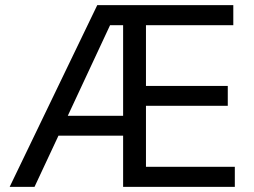

<svg xmlns="http://www.w3.org/2000/svg" viewBox="-20 -727 989 747"><path d="M358.4 -707H887.7V-628.9H547.9V-392.6H866.2V-315.4H547.9V-78.1H893.6V0H459V-199.2H207.5L114.3 0H17.6ZM459 -276.4V-628.9H408.2L243.7 -276.4Z"/></svg>

Font: Pretendard GOV
Style: Regular
Weight: 400
Designer: Base glyphs from Inter by Rasmus Andersson; Hangeul glyphs from Noto Sans CJK(Source Han Sans) by Jang Soo-young and Kan
Foundry: Kil Hyung-jin
Version: Version 1.309